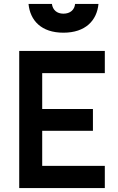

<svg xmlns="http://www.w3.org/2000/svg" viewBox="-20 -949 597 969"><path d="M77 0H509V-112H193V-289H449V-399H193V-580H509V-692H77ZM124 -929C132 -846 188 -784 300 -784C412 -784 469 -846 477 -929H359C356 -899 334 -880 300 -880C267 -880 246 -899 242 -929Z"/></svg>

Font: TitilliumText22L
Style: 800 wt
Weight: 800
Designer: Campivisivi
Foundry: Campivisivi
Version: 1.000